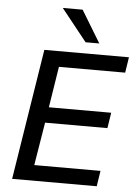

<svg xmlns="http://www.w3.org/2000/svg" viewBox="-61 -985 735 1031"><g transform="rotate(5 306.0 -469.0)"><path d="M44 0 156 -705H612L599 -621H242L207 -400H543L530 -316H194L156 -84H513L500 0ZM373 -765 235 -938H342L447 -765Z"/></g></svg>

Font: Nunito Sans SemiBold
Style: Italic
Weight: 600
Italic angle: -9°
Designer: Vernon Adams
Foundry: Vernon Adams
Version: Version 3.006; ttfautohint (v1.8.3)